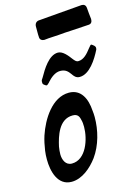

<svg xmlns="http://www.w3.org/2000/svg" viewBox="-161 -1204 900 1289"><g transform="rotate(-15 289.5 -559.5)"><path d="M270 -966C292 -967 314 -969 339 -970C368 -973 402 -975 442 -977L555 -984C572 -986 579 -998 579 -1017C576 -1043 573 -1070 571 -1097C569 -1117 557 -1124 541 -1124L237 -1099C219 -1097 208 -1083 208 -1064V-1021C208 -1011 208 -1001 209 -992V-989C210 -971 224 -963 240 -963ZM546 -844C540 -849 536 -851 534 -851C532 -851 529 -849 526 -845L515 -832C489 -798 461 -766 423 -766C408 -766 400 -777 388 -792C370 -816 339 -857 305 -857C241 -857 192 -773 163 -722C159 -717 156 -711 152 -705L153 -706C151 -703 151 -698 151 -693V-690C151 -687 151 -680 156 -676L165 -669C170 -665 174 -664 177 -664C179 -664 182 -666 186 -670L197 -680H196C221 -708 252 -734 287 -734C326 -734 341 -714 356 -694C367 -678 379 -661 405 -661C474 -661 529 -749 559 -809C560 -812 561 -816 561 -820V-822C561 -826 560 -834 546 -844ZM429 -421C424 -503 391 -578 306 -578C189 -578 109 -448 74 -343C64 -312 57 -278 52 -244V-245C49 -224 48 -203 48 -182C48 -103 73 5 171 5C244 5 310 -52 353 -110C407 -185 432 -284 432 -375C432 -390 431 -406 429 -421ZM204 -113C160 -113 144 -156 144 -193C144 -209 146 -227 149 -246C164 -313 195 -424 291 -424C326 -424 334 -405 340 -383L339 -384C345 -368 346 -346 346 -330C346 -246 303 -113 204 -113Z"/></g></svg>

Font: Bangerz
Style: Regular
Weight: 400
Designer: vernon adams
Foundry: Vernon Adams
Version: Version 2.10;December 28, 2023;FontCreator 13.0.0.2683 64-bi